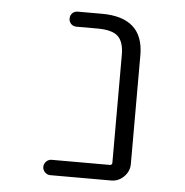

<svg xmlns="http://www.w3.org/2000/svg" viewBox="-44 -587 587 608"><g transform="rotate(5 250.0 -283.5)"><path d="M330.1 -420.9Q330.1 -461.9 311.5 -479.5Q293 -497.1 246.1 -497.1H179.7Q168.9 -497.1 162.1 -503.9Q155.3 -510.7 155.3 -521Q155.3 -531.2 162.1 -538.1Q168.9 -544.9 179.7 -544.9H255.9Q388.7 -544.9 388.7 -424.8V-79.1Q388.7 -55.7 371.6 -38.6Q354.5 -21.5 331.1 -21.5H137.7Q127.9 -21.5 120.6 -28.8Q113.3 -36.1 113.3 -45.9Q113.3 -55.7 120.6 -63Q127.9 -70.3 137.7 -70.3H322.3Q330.1 -70.3 330.1 -78.1Z"/></g></svg>

Font: Rounded Mgen+ 1mn light
Style: Regular
Weight: 200
Designer: [Source Han Sans]
Ryoko NISHIZUKA  (kana & ideographs); Paul D. Hunt (Latin, Greek & Cyrillic); Wenlong ZHANG  (bopomofo
Version: Version 1.059.20150602